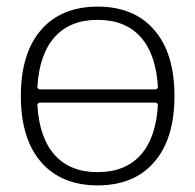

<svg xmlns="http://www.w3.org/2000/svg" viewBox="-20 -550 590 580"><path d="M102 -240Q93 -240 93 -232Q99 -133 145.5 -81.5Q192 -30 275 -30Q358 -30 404.5 -81.5Q451 -133 457 -232Q457 -240 448 -240ZM93 -288Q93 -280 102 -280H448Q457 -280 457 -288Q451 -387 404.5 -438.5Q358 -490 275 -490Q192 -490 145.5 -438.5Q99 -387 93 -288ZM446 -60.5Q385 10 275 10Q165 10 104 -60.5Q43 -131 43 -260Q43 -389 104 -459.5Q165 -530 275 -530Q385 -530 446 -459.5Q507 -389 507 -260Q507 -131 446 -60.5Z"/></svg>

Font: Rounded Mplus 1c Light
Style: Regular
Weight: 300
Version: Version 1.059.20150529